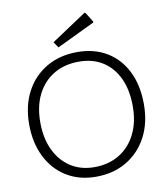

<svg xmlns="http://www.w3.org/2000/svg" viewBox="-99 -1087 958 1104"><g transform="rotate(-10 380.0 -535.0)"><path d="M372 -65Q274 -65 200 -111Q126 -157 85.5 -239Q45 -321 45 -428Q45 -537 88.5 -618.5Q132 -700 209.5 -745Q287 -790 389 -790Q488 -790 561.5 -745.5Q635 -701 675 -619.5Q715 -538 715 -428Q715 -320 672 -238.5Q629 -157 552 -111Q475 -65 372 -65ZM372 -121Q457 -121 519.5 -159.5Q582 -198 616 -267Q650 -336 650 -428Q650 -523 618 -591.5Q586 -660 527.5 -697Q469 -734 389 -734Q304 -734 241.5 -696.5Q179 -659 144.5 -590.5Q110 -522 110 -428Q110 -336 142.5 -267Q175 -198 234 -159.5Q293 -121 372 -121ZM509 -949Q513 -943 507 -940L288 -835L265 -869L468 -1004Q472 -1007 476 -1002Z"/></g></svg>

Font: Gowun Dodum
Style: Regular
Weight: 400
Designer: Yanghee Ryu
Foundry: Yanghee Ryu
Version: Version 2.000